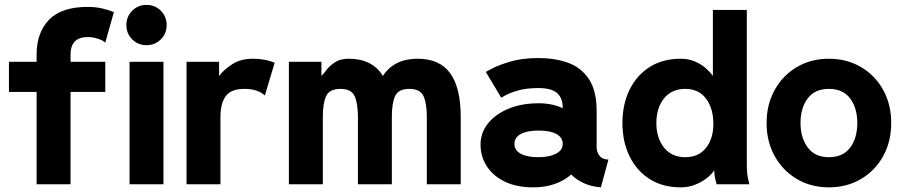

<svg xmlns="http://www.w3.org/2000/svg" viewBox="-20 -764 3749 796"><path d="M416.5 -587.4Q405.8 -597.2 384.8 -603.8Q363.8 -610.4 344.2 -610.4Q272.5 -610.4 272.5 -538.1V-507.8H416.5V-382.8H272.5V0H131.8V-382.8H17.1V-507.8H131.8V-538.1Q131.8 -628.9 183.3 -682.1Q234.9 -735.4 343.3 -735.4Q377.9 -735.4 405.5 -728.5Q433.1 -721.7 452.1 -713.9Z M517.1 0V-507.8H657.7V0ZM503.9 -660.2Q503.9 -695.3 528.1 -719.5Q552.2 -743.7 587.4 -743.7Q622.6 -743.7 646.7 -719.5Q670.9 -695.3 670.9 -660.2Q670.9 -625 646.7 -600.8Q622.6 -576.7 587.4 -576.7Q552.2 -576.7 528.1 -600.8Q503.9 -625 503.9 -660.2Z M1078.1 -368.2Q1048.3 -395.5 993.2 -395.5Q938 -395.5 916 -365.5Q894 -335.4 894 -279.3V0H753.4V-507.8H888.2V-449.2Q908.2 -475.1 942.9 -497.8Q977.5 -520.5 1028.8 -520.5Q1079.1 -520.5 1118.7 -503.9Z M1463.9 0V-279.3Q1463.9 -335.4 1450.2 -365.5Q1436.5 -395.5 1391.1 -395.5Q1345.7 -395.5 1332 -365.5Q1318.4 -335.4 1318.4 -279.3V0H1177.7V-507.8H1312.5V-449.2Q1320.8 -457.5 1334 -474.6Q1347.2 -491.7 1369.1 -506.1Q1391.1 -520.5 1425.3 -520.5Q1523.9 -520.5 1567.4 -449.2Q1613.8 -520.5 1711.4 -520.5Q1803.2 -520.5 1846.7 -460Q1890.1 -399.4 1890.1 -279.3V0H1749.5V-279.3Q1749.5 -335.4 1735.8 -365.5Q1722.2 -395.5 1676.8 -395.5Q1631.3 -395.5 1617.9 -365.5Q1604.5 -335.4 1604.5 -279.3V0Z M2190.9 12.7Q2121.1 12.7 2072.3 -11.2Q2023.4 -35.2 1997.8 -75.4Q1972.2 -115.7 1972.2 -164.6Q1972.2 -213.4 2003.2 -252.2Q2034.2 -291 2088.6 -313.5Q2143.1 -335.9 2212.9 -335.9Q2269.5 -335.9 2313 -315.4V-317.9Q2313 -357.4 2289.6 -378.2Q2266.1 -398.9 2212.4 -398.9Q2162.1 -398.9 2127.7 -388.9Q2093.3 -378.9 2075.7 -368.9Q2058.1 -358.9 2058.1 -358.9L1994.1 -465.8Q1994.1 -465.8 2021 -480.2Q2047.9 -494.6 2096.9 -509Q2146 -523.4 2212.9 -523.4Q2280.3 -523.4 2334.7 -503.9Q2389.2 -484.4 2421.4 -436.3Q2453.6 -388.2 2453.6 -302.7V-154.8Q2453.6 -132.8 2465.8 -117.7Q2478 -102.5 2502.4 -102.5L2471.2 12.7Q2429.2 9.3 2398.4 -5.6Q2367.7 -20.5 2348.1 -40.5Q2320.8 -16.1 2281 -1.7Q2241.2 12.7 2190.9 12.7ZM2313 -167.5Q2313 -193.8 2287.1 -208.3Q2261.2 -222.7 2212.9 -222.7Q2164.6 -222.7 2138.7 -208.3Q2112.8 -193.8 2112.8 -167.5Q2112.8 -141.1 2138.7 -126.7Q2164.6 -112.3 2212.9 -112.3Q2256.8 -112.3 2284.9 -126.7Q2313 -141.1 2313 -167.5Z M3076.2 -82Q3076.2 -44.9 3081.5 -22.5Q3086.9 0 3086.9 0H2951.2Q2951.2 0 2946.3 -18.3Q2941.4 -36.6 2941.4 -58.6Q2933.1 -44.4 2913.1 -27.8Q2893.1 -11.2 2864.5 0.7Q2835.9 12.7 2801.8 12.7Q2727.5 12.7 2673.3 -21.7Q2619.1 -56.2 2589.8 -116.5Q2560.5 -176.8 2560.5 -253.9Q2560.5 -331.1 2589.8 -391.4Q2619.1 -451.7 2673.3 -486.1Q2727.5 -520.5 2801.8 -520.5Q2835.9 -520.5 2862.5 -508.5Q2889.2 -496.6 2907.5 -480Q2925.8 -463.4 2935.5 -449.2V-722.7H3076.2ZM2937.5 -251Q2937.5 -313.5 2907.5 -354.5Q2877.4 -395.5 2820.8 -395.5Q2764.6 -395.5 2732.9 -356Q2701.2 -316.4 2701.2 -253.9Q2701.2 -191.9 2732.9 -152.1Q2764.6 -112.3 2820.8 -112.3Q2876 -112.3 2906.7 -150.6Q2937.5 -189 2937.5 -251Z M3158.2 -253.9Q3158.2 -331.1 3191.9 -391.4Q3225.6 -451.7 3283.9 -486.1Q3342.3 -520.5 3416.5 -520.5Q3490.7 -520.5 3549.3 -486.1Q3607.9 -451.7 3641.4 -391.4Q3674.8 -331.1 3674.8 -253.9Q3674.8 -176.8 3641.4 -116.5Q3607.9 -56.2 3549.3 -21.7Q3490.7 12.7 3416.5 12.7Q3342.3 12.7 3283.9 -21.7Q3225.6 -56.2 3191.9 -116.5Q3158.2 -176.8 3158.2 -253.9ZM3298.8 -253.9Q3298.8 -193.4 3328.6 -152.8Q3358.4 -112.3 3416.5 -112.3Q3474.6 -112.3 3504.4 -151.9Q3534.2 -191.4 3534.2 -253.9Q3534.2 -316.4 3504.4 -356Q3474.6 -395.5 3416.5 -395.5Q3358.4 -395.5 3328.6 -356Q3298.8 -316.4 3298.8 -253.9Z"/></svg>

Font: Giphurs
Style: Bold
Weight: 700
Version: Version 0.920; ttfautohint (v1.8.4.7-5d5b)